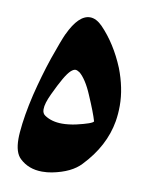

<svg xmlns="http://www.w3.org/2000/svg" viewBox="-64 -544 466 593"><g transform="rotate(10 169.5 -247.5)"><path d="M239.3 -179.7V-180.2ZM186 -161.1Q236.8 -172.9 239.3 -180.2Q235.4 -193.8 228 -212.9Q220.7 -231.9 209.5 -257.8Q199.7 -281.2 189 -297.6Q178.2 -314 168.5 -321.8Q160.6 -327.1 155.3 -327.1Q149.4 -327.1 141.6 -320.3Q132.3 -312 120.6 -291.7Q108.9 -271.5 93.8 -239.3Q86.4 -223.6 82.8 -211.7Q79.1 -199.7 79.1 -189.9Q79.1 -176.8 88.4 -170.9Q110.4 -156.2 143.1 -156.2Q152.8 -156.2 163.8 -157.5Q174.8 -158.7 186 -161.1ZM227.5 -45.4Q198.7 -14.2 138.7 -2.4Q124 0.5 107.9 0.5Q65.4 0.5 37.6 -25.9Q18.6 -43.5 18.6 -86.9Q18.6 -91.3 18.8 -96.9Q19 -102.5 19.5 -107.9Q23.9 -161.1 39.6 -227.5Q47.4 -259.3 56.2 -289.6Q64.9 -319.8 74.7 -348.6Q95.7 -408.7 105.5 -430.2V-429.7Q135.7 -494.6 171.9 -494.6Q190.9 -494.6 210.4 -475.1Q256.8 -427.2 286.1 -356Q297.4 -326.7 303.2 -298.1Q309.1 -269.5 309.1 -241.2Q309.1 -228.5 308.1 -216.3Q307.1 -204.1 305.2 -192.4Q291.5 -112.3 227.5 -45.4Z"/></g></svg>

Font: Aref Ruqaa
Style: Bold
Weight: 700
Designer: Abdullah Aref
Version: Version 1.002